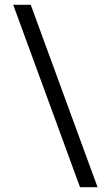

<svg xmlns="http://www.w3.org/2000/svg" viewBox="-20 -722 462 799"><path d="M35 -702H108L386 57H313Z"/></svg>

Font: Quattrocento Sans
Style: Regular
Weight: 400
Designer: Pablo Impallari
Foundry: Pablo Impallari, Igino Marini, Brenda Gallo
Version: Version 2.000